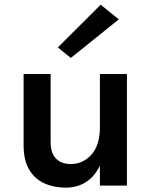

<svg xmlns="http://www.w3.org/2000/svg" viewBox="-20 -810 667 838"><path d="M83 -487H201V-189Q201 -141.5 224.5 -117.8Q248 -94 289 -94Q341.5 -94 378.8 -134.8Q416 -175.5 416 -255V-487H534V0H416V-87Q392.5 -38.5 354.2 -14.8Q316 9 268 9Q216 9 174.2 -9.5Q132.5 -28 107.8 -69Q83 -110 83 -177ZM289 -557 232.5 -603 419.5 -789.5 498.5 -725.5Z"/></svg>

Font: Karla
Style: Bold
Weight: 700
Designer: Jonathan Pinhorn
Version: Version 2.004; ttfautohint (v1.8.4.7-5d5b);gftools[0.9.33]